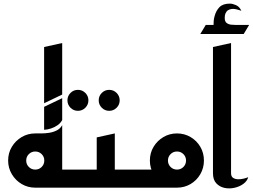

<svg xmlns="http://www.w3.org/2000/svg" viewBox="-20 -1038 1398 1062"><path d="M173 0 238 -100H435V0ZM280 0V-200H324V0ZM224 -320V-447L324 -495V-374Q315 -357 298.5 -345.5Q282 -334 262.5 -327.5Q243 -321 224 -320ZM224 -467V-778L324 -800V-515ZM324 -150 175 -300Q188 -300 209 -300Q230 -300 252.5 -303.5Q275 -307 294.5 -317Q314 -327 324 -346ZM175 0Q134 0 100 -20Q66 -40 45.5 -74.5Q25 -109 25 -150Q25 -192 45.5 -226Q66 -260 100 -280Q134 -300 175 -300Q216 -300 250 -280Q284 -260 304 -226Q324 -192 324 -150Q324 -109 304 -74.5Q284 -40 250 -20Q216 0 175 0ZM175 -100Q196 -100 210.5 -114.5Q225 -129 225 -150Q225 -171 210.5 -185.5Q196 -200 175 -200Q154 -200 139.5 -185.5Q125 -171 125 -150Q125 -129 139.5 -114.5Q154 -100 175 -100Z M584 -425Q560 -425 543 -442Q526 -459 526 -483Q526 -507 543 -524Q560 -541 584 -541Q608 -541 625 -524Q642 -507 642 -483Q642 -459 625 -442Q608 -425 584 -425ZM411 -425Q387 -425 370 -442Q353 -459 353 -483Q353 -507 370 -524Q387 -541 411 -541Q435 -541 452 -524Q469 -507 469 -483Q469 -459 452 -442Q435 -425 411 -425Z M515 0V-100H735V0ZM395 0V-100H515V-278L615 -300V-23Q615 -11 605 -6Q595 -1 585 -0.5Q575 0 575 0Z M695 0V-100H895L960 0ZM959 0Q918 0 884 -20Q850 -40 829.5 -74.5Q809 -109 809 -150Q809 -192 829.5 -226Q850 -260 884 -280Q918 -300 959 -300Q1000 -300 1034 -280Q1068 -260 1088 -226Q1108 -192 1108 -150Q1108 -109 1088 -74.5Q1068 -40 1034 -20Q1000 0 959 0ZM959 -100Q980 -100 994.5 -114.5Q1009 -129 1009 -150Q1009 -171 994.5 -185.5Q980 -200 959 -200Q938 -200 923.5 -185.5Q909 -171 909 -150Q909 -129 923.5 -114.5Q938 -100 959 -100Z M1161 -859V-892Q1161 -911 1162 -922.5Q1163 -934 1167 -949Q1175 -979 1194 -998.5Q1213 -1018 1252 -1018Q1266 -1018 1285.5 -1009.5Q1305 -1001 1315 -978Q1309 -981 1289 -986Q1269 -991 1255 -987Q1239 -983 1232 -972.5Q1225 -962 1224 -952.5Q1223 -943 1223 -939Q1223 -919 1233.5 -911Q1244 -903 1258.5 -901.5Q1273 -900 1285 -900H1311L1312 -859ZM1088 -850 1118 -900H1358L1328 -850Z M1353 -58Q1347 -36 1325.5 -20.5Q1304 -5 1275.5 1Q1247 7 1220.5 1Q1194 -5 1176 -24.5Q1158 -44 1158 -80V-778L1258 -800V-80Q1258 -62 1269 -54.5Q1280 -47 1296 -46.5Q1312 -46 1328 -50Q1344 -54 1353 -58Z"/></svg>

Font: Reem Kufi Fun
Style: Regular
Weight: 400
Designer: Khaled Hosny
Version: Version 1.005